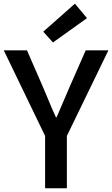

<svg xmlns="http://www.w3.org/2000/svg" viewBox="-23 -1005 599 1025"><path d="M217.8 0V-279.3L-2.9 -736.3H121.1L206.1 -541Q213.9 -522.5 227.5 -490.2Q241.2 -458 252.4 -430.7Q263.7 -403.3 275.4 -378.9H279.3Q322.3 -477.5 348.6 -541L434.6 -736.3H555.7L334 -279.3V0ZM259.8 -778.3 208 -835.9 377 -985.4 441.4 -908.2Z"/></svg>

Font: Gen Shin Gothic Medium
Style: Regular
Weight: 500
Designer: [Source Han Sans]
Ryoko NISHIZUKA  (kana & ideographs); Paul D. Hunt (Latin, Greek & Cyrillic); Wenlong ZHANG  (bopomofo
Version: Version 1.002.20150607